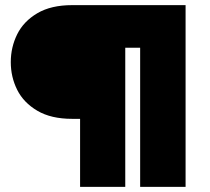

<svg xmlns="http://www.w3.org/2000/svg" viewBox="-20 -728 818 748"><path d="M703 0H526V-542H468V0H292V-265H261Q179 -265 125.5 -296.5Q72 -328 47 -378Q22 -428 22 -486Q22 -544 47 -594.5Q72 -645 125.5 -676.5Q179 -708 261 -708H703Z"/></svg>

Font: Poppins Black A&M
Style: Regular
Weight: 900
Designer: Ninad Kale (Devanagari), Jonny Pinhorn (Latin)
Foundry: Indian Type Foundry
Version: 4.004